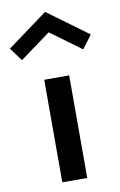

<svg xmlns="http://www.w3.org/2000/svg" viewBox="-136 -892 590 944"><g transform="rotate(-10 159.0 -420.0)"><path d="M158.5 -738 311.5 -626 360.5 -692 158.5 -840 -43 -692 5.5 -626ZM221 0V-512H96.5V0Z"/></g></svg>

Font: Spartan SemiBold
Style: Regular
Weight: 600
Designer: Matt Bailey, Mirko Velimirovic
Foundry: Matt Bailey
Version: Version 1.003